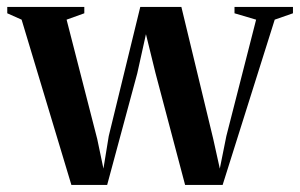

<svg xmlns="http://www.w3.org/2000/svg" viewBox="-32 -522 846 542"><path d="M-11.5 -484.5V-502.5H206V-484.5L156 -466.5L242.5 -129.5L260 -46L275 -138L364 -502.5H480L570 -129.5L588.5 -46L607 -138L691 -466.5L630 -484.5V-502.5H795V-484.5L743.5 -466.5L596.5 0H490.5L407 -315.5L380 -425.5L355.5 -315L270.5 0H169.5L29 -466.5Z"/></svg>

Font: Merriweather 144pt SemiBold
Style: Regular
Weight: 600
Version: Version 2.100